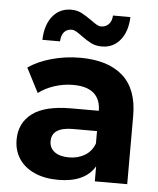

<svg xmlns="http://www.w3.org/2000/svg" viewBox="-51 -740 650 791"><g transform="rotate(5 273.5 -344.5)"><path d="M504 -282V0H370V-62Q329 7 219 7Q162 7 120 -12Q78 -31 56 -65Q34 -99 34 -143Q34 -212 86 -251.5Q138 -291 247 -291H361Q361 -338 332.5 -363Q304 -388 247 -388Q207 -388 169 -375.5Q131 -363 104 -342L52 -443Q93 -471 149.5 -486.5Q206 -502 266 -502Q381 -502 442.5 -447.5Q504 -393 504 -282ZM361 -156V-207H262Q174 -207 174 -149Q174 -121 195.5 -105Q217 -89 255 -89Q292 -89 320.5 -106Q349 -123 361 -156ZM264 -592Q249 -603 239.5 -608.5Q230 -614 221 -614Q201 -614 189.5 -600.5Q178 -587 177 -562H104Q106 -624 135 -660Q164 -696 212 -696Q236 -696 254.5 -686.5Q273 -677 297 -660Q312 -649 321.5 -643.5Q331 -638 340 -638Q359 -638 371.5 -651Q384 -664 385 -687H457Q455 -627 426 -591.5Q397 -556 350 -556Q325 -556 306 -565.5Q287 -575 264 -592Z"/></g></svg>

Font: Montserrat Ace
Style: Bold
Weight: 700
Designer: Julieta Ulanovsky
Foundry: Julieta Ulanovsky
Version: Version 1